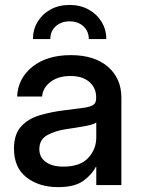

<svg xmlns="http://www.w3.org/2000/svg" viewBox="-20 -749 569 777"><path d="M215.3 8.3Q138.2 8.3 87.4 -31Q36.6 -70.3 36.6 -147.5Q36.6 -206.1 65.7 -237.5Q94.7 -269 141.4 -282.7Q188 -296.4 240.2 -302.7Q288.6 -308.6 316.9 -312.5Q345.2 -316.4 357.2 -324.2Q369.1 -332 369.1 -351.1V-355.5Q369.1 -393.1 341.8 -417.2Q314.5 -441.4 265.1 -441.4Q215.8 -441.4 184.6 -417.7Q153.3 -394 150.4 -358.4H49.3Q52.7 -432.1 111.3 -479Q169.9 -525.9 266.6 -525.9Q361.8 -525.9 416.5 -479Q471.2 -432.1 471.2 -353.5V0H369.6V-73.2H367.7Q351.6 -42 316.7 -16.8Q281.7 8.3 215.3 8.3ZM236.3 -74.7Q304.7 -74.7 337.2 -110.1Q369.6 -145.5 369.6 -192.9V-253.4Q359.4 -245.1 323.2 -238.5Q287.1 -231.9 246.1 -226.1Q203.6 -219.7 171.4 -202.1Q139.2 -184.6 139.2 -145.5Q139.2 -112.3 165.3 -93.5Q191.4 -74.7 236.3 -74.7ZM261.7 -729Q305.2 -729 338.6 -710.4Q372.1 -691.9 391.1 -660.6Q410.2 -629.4 410.2 -590.8H339.4Q339.4 -622.6 317.6 -642.6Q295.9 -662.6 261.7 -662.6Q227.5 -662.6 205.6 -642.6Q183.6 -622.6 183.6 -590.8H113.3Q113.3 -629.4 132.1 -660.6Q150.9 -691.9 184.3 -710.4Q217.8 -729 261.7 -729Z"/></svg>

Font: Inter Display Medium
Style: Regular
Weight: 500
Designer: Rasmus Andersson
Foundry: rsms
Version: Version 4.001;git-9221beed3